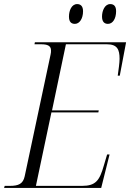

<svg xmlns="http://www.w3.org/2000/svg" viewBox="-37 -921 638 941"><path d="M492 -804C516 -804 532 -830 532 -866C532 -891 521 -901 503 -901C477 -901 463 -869 463 -840C463 -814 475 -804 492 -804ZM330 -804C353 -804 370 -830 370 -866C370 -891 358 -901 341 -901C314 -901 301 -869 301 -840C301 -814 312 -804 330 -804ZM-17 0H459L500 -164H488L472 -110C451 -36 432 -10 365 -10H139L215 -370H445L447 -380H218L286 -704H487C538 -704 549 -678 549 -633C549 -612 544 -579 540 -550H550L581 -714H134L132 -704H165C195 -704 213 -697 213 -674C213 -668 213 -661 211 -654L84 -57C76 -20 54 -10 11 -10H-14Z"/></svg>

Font: Noto Serif Display SemiCondensed Light
Style: Italic
Weight: 300
Width: 4
Italic angle: -12°
Designer: Monotype Design Team
Foundry: Monotype Imaging Inc.
Version: Version 2.009